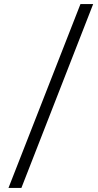

<svg xmlns="http://www.w3.org/2000/svg" viewBox="-20 -822 484 952"><path d="M22 110 379 -802H442L86 110Z"/></svg>

Font: Literata
Style: Italic
Weight: 400
Italic angle: -2°
Designer: Latin by Veronika Burian and Jose Scaglione. Greek by Irene Vlachou. Cyrillic by Vera Evstafieva
Foundry: TypeTogether
Version: Version 3.103;gftools[0.9.29]